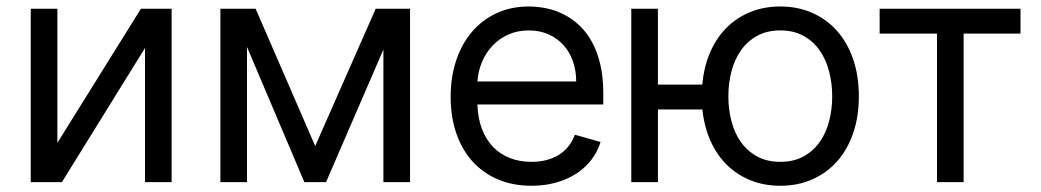

<svg xmlns="http://www.w3.org/2000/svg" viewBox="-20 -573 3276 604"><path d="M423.3 -545.5H519.9V0H436.1V-421.9L174.7 0H76.7V-545.5H160.5V-123.6Z M1161.9 -545.5H1269.9V0H1186.1V-417.3L1005.7 0H937.5L757.1 -425.1V0H673.3V-545.5H784.1L971.6 -113.6Z M1652 11.4Q1593 11.4 1545.8 -8.9Q1498.6 -29.1 1465.7 -65.9Q1432.9 -102.6 1415.3 -154.1Q1397.7 -205.6 1397.7 -268.5Q1397.7 -331.3 1415.3 -383.5Q1432.9 -435.7 1465.2 -473.4Q1497.5 -511 1542.8 -531.8Q1588.1 -552.6 1643.5 -552.6Q1671.9 -552.6 1700.3 -546.5Q1728.7 -540.5 1754.8 -527Q1780.9 -513.5 1803.3 -492.4Q1825.6 -471.2 1842.3 -440.9Q1859 -410.5 1868.4 -370.6Q1877.8 -330.6 1877.8 -279.8V-244.3H1481.9Q1483.3 -200.6 1496.3 -166.9Q1509.2 -133.2 1531.6 -110.3Q1554 -87.4 1584.5 -75.6Q1615.1 -63.9 1652 -63.9Q1701.3 -63.9 1736.9 -85.2Q1772.4 -106.5 1788.4 -149.1L1869.3 -126.4Q1859.7 -95.5 1840.2 -70.1Q1820.7 -44.7 1792.6 -26.6Q1764.6 -8.5 1729 1.4Q1693.5 11.4 1652 11.4ZM1792.6 -316.8Q1792.6 -351.6 1782.1 -380.9Q1771.7 -410.2 1752.1 -431.6Q1732.6 -453.1 1705.1 -465.2Q1677.6 -477.3 1643.5 -477.3Q1607.6 -477.3 1578.7 -464.1Q1549.7 -451 1528.9 -428.8Q1508.2 -406.6 1496.1 -377.7Q1484 -348.7 1481.9 -316.8Z M2049.7 -306.8H2189.3Q2194.2 -362.9 2214 -408.4Q2233.7 -453.8 2265.6 -485.8Q2297.6 -517.8 2340.6 -535.2Q2383.5 -552.6 2434.7 -552.6Q2490.1 -552.6 2535.7 -532.3Q2581.3 -512.1 2613.8 -475.1Q2646.3 -438.2 2664.1 -386Q2681.8 -333.8 2681.8 -269.9Q2681.8 -206.7 2664.1 -154.7Q2646.3 -102.6 2613.8 -65.9Q2581.3 -29.1 2535.7 -8.9Q2490.1 11.4 2434.7 11.4Q2383.9 11.4 2341.4 -5.7Q2299 -22.7 2267 -54Q2235.1 -85.2 2215.2 -129.6Q2195.3 -174 2189.6 -228.7H2049.7V0H1965.9V-545.5H2049.7ZM2434.7 -63.9Q2476.9 -63.9 2507.6 -80.8Q2538.4 -97.7 2558.4 -125.9Q2578.5 -154.1 2588.2 -191.6Q2598 -229 2598 -269.9Q2598 -311.1 2588.2 -348.5Q2578.5 -386 2558.4 -414.6Q2538.4 -443.2 2507.6 -460.2Q2476.9 -477.3 2434.7 -477.3Q2392.8 -477.3 2361.9 -460.2Q2331 -443.2 2310.9 -414.6Q2290.8 -386 2281.1 -348.5Q2271.3 -311.1 2271.3 -269.9Q2271.3 -229 2281.1 -191.6Q2290.8 -154.1 2310.9 -125.9Q2331 -97.7 2361.9 -80.8Q2392.8 -63.9 2434.7 -63.9Z M2747.2 -545.5H3190.3V-467.3H3011.4V0H2927.6V-467.3H2747.2Z"/></svg>

Font: Fast_Sans-Dotted
Style: Regular
Weight: 400
Version: Version 3.018